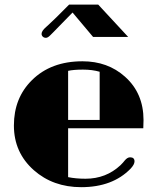

<svg xmlns="http://www.w3.org/2000/svg" viewBox="-20 -793 675 823"><path d="M537.6 -118.7Q556.6 -118.7 556.6 -101.1Q556.6 -87.9 539.6 -69.8Q462.4 9.3 328.1 9.3Q207.5 9.3 125 -63.5Q39.6 -139.2 39.6 -254.9Q39.6 -373 116.7 -449.2Q198.2 -530.3 333.5 -530.3Q441.9 -530.3 515.6 -464.4Q595.2 -393.6 595.2 -278.3Q595.2 -261.7 594.2 -243.2H272V-33.7Q305.2 -26.9 346.7 -26.9Q434.6 -26.9 496.6 -85Q509.3 -97.7 514.6 -105Q525.9 -118.7 537.6 -118.7ZM407.2 -485.4Q375.5 -494.6 335.4 -494.6Q295.4 -494.6 272 -489.3V-278.8H407.2ZM210.4 -656.7 195.8 -642.1Q185.1 -630.9 176.8 -630.9Q168.5 -630.9 163.3 -636Q158.2 -641.1 158.2 -647.9Q158.2 -660.6 178.2 -677.7Q184.6 -684.1 194.3 -692.6Q204.1 -701.2 222.7 -719.7L276.4 -773.4H400.9L529.3 -634.8H378.9L291 -739.3Q230 -677.7 222.2 -668.9Q214.4 -660.2 210.4 -656.7Z"/></svg>

Font: Limelight
Style: Regular
Weight: 400
Designer: Nicole Fally
Foundry: Nicole Fally
Version: Version 1.002